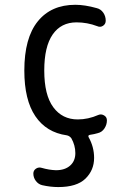

<svg xmlns="http://www.w3.org/2000/svg" viewBox="-20 -550 540 790"><path d="M254.9 6.8Q170.9 -4.9 125.5 -71.8Q80.1 -138.7 80.1 -259.8Q80.1 -393.6 135.3 -461.9Q190.4 -530.3 290 -530.3Q329.1 -530.3 377.9 -516.6Q394.5 -512.7 404.8 -498Q415 -483.4 415 -464.8Q415 -451.2 403.8 -443.8Q392.6 -436.5 379.9 -442.4Q338.9 -458 294.9 -458Q231.4 -458 196.8 -408.2Q162.1 -358.4 162.1 -259.8Q162.1 -159.2 199.2 -108.9Q236.3 -58.6 299.8 -58.6Q342.8 -58.6 384.8 -77.1Q396.5 -82 408.2 -75.2Q419.9 -68.4 419.9 -54.7Q419.9 -37.1 409.7 -21.5Q399.4 -5.9 381.8 -2Q369.1 2 349.6 4.9Q340.8 6.8 344.7 14.6Q367.2 54.7 367.2 99.6Q367.2 150.4 331.5 185.1Q295.9 219.7 219.7 219.7Q187.5 219.7 153.3 211.9Q137.7 208 127.4 194.3Q117.2 180.7 117.2 164.1Q117.2 151.4 127.9 144Q138.7 136.7 151.4 140.6Q181.6 149.4 210 150.4Q247.1 150.4 268.6 131.3Q290 112.3 290 80.1Q290 47.9 273.4 18.6Q265.6 8.8 254.9 6.8Z"/></svg>

Font: Rounded-X Mgen+ 1m regular
Style: Regular
Weight: 400
Designer: [Source Han Sans]
Ryoko NISHIZUKA  (kana & ideographs); Paul D. Hunt (Latin, Greek & Cyrillic); Wenlong ZHANG  (bopomofo
Version: Version 1.059.20150602